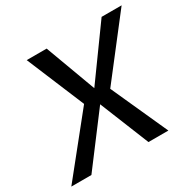

<svg xmlns="http://www.w3.org/2000/svg" viewBox="-183 -829 987 983"><g transform="rotate(-30 310.5 -337.5)"><path d="M-32.6 0H86.2L305.9 -291.1L423.5 0H541.2L390.3 -334L654.5 -675H536.2L321.3 -377.6L211.3 -675H93.4L235.7 -334Z"/></g></svg>

Font: Anybody Thin
Style: Italic
Weight: 100
Italic angle: -10°
Designer: Tyler Finck
Foundry: Etcetera Type Company
Version: Version 1.114;gftools[0.9.25]